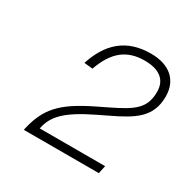

<svg xmlns="http://www.w3.org/2000/svg" viewBox="-101 -813 578 585"><g transform="rotate(30 188.0 -520.5)"><path d="M52 -323H316L322 -351H92C101 -398 131 -430 222 -474L255 -490C328 -525 376 -553 376 -627C376 -683 339 -718 272 -718C186 -718 136 -672 110 -592L140 -589C164 -657 202 -690 266 -690C318 -690 346 -668 346 -626C346 -568 315 -547 243 -512L206 -494C106 -445 70 -407 52 -323Z"/></g></svg>

Font: Geist Thin
Style: Italic
Weight: 100
Italic angle: -12°
Designer: Basement.studio, Andrés Briganti, Mateo Zaragoza
Foundry: Basement.studio, Vercel, Andrés Briganti, Guido Ferreyra, Mateo Zaragoza
Version: Version 1.500